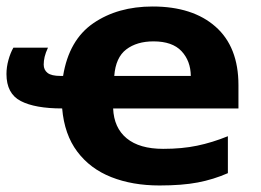

<svg xmlns="http://www.w3.org/2000/svg" viewBox="-39 -564 807 594"><path d="M433.1 -543.9Q557.1 -543.9 627.9 -481.4Q698.7 -418.9 698.7 -300.8V-228.5H311Q313.5 -168.5 353 -136Q392.6 -103.5 465.8 -103.5Q524.4 -103.5 571 -113.3Q617.7 -123 666 -142.6V-28.3Q621.6 -8.8 573 0.5Q524.4 9.8 454.6 9.8Q370.6 9.8 305.2 -16.1Q239.7 -42 200 -95Q160.2 -147.9 153.3 -228.5Q69.3 -228.5 25.1 -251.5Q-19 -274.4 -19 -335Q-19 -356.4 -12.9 -378.4Q-6.8 -400.4 2.4 -416.5H109.4Q102.1 -400.9 99.1 -388.2Q96.2 -375.5 96.2 -364.3Q96.2 -347.7 108.2 -338.4Q120.1 -329.1 147.9 -329.1H156.2Q174.3 -440.4 249.8 -492.2Q325.2 -543.9 433.1 -543.9ZM436 -436Q384.3 -436 351.6 -411.1Q318.8 -386.2 314.5 -329.1H551.3Q550.8 -375.5 522.5 -405.8Q494.1 -436 436 -436Z"/></svg>

Font: Lunasima
Style: Bold
Weight: 700
Designer: The DocRepair Project, Monotype Design Team
Foundry: Google
Version: Version 2.009